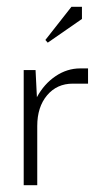

<svg xmlns="http://www.w3.org/2000/svg" viewBox="-20 -547 300 567"><path d="M121 -421 114 -429 191 -527H222V-491ZM50 0V-340H85L89 -260Q110 -299 144 -322Q178 -345 217 -345H240V-300H195Q148 -300 119 -265.5Q90 -231 90 -175V0Z"/></svg>

Font: Glametrix
Style: Light
Weight: 300
Designer: gluk
Foundry: gluk
Version: Version 0.40